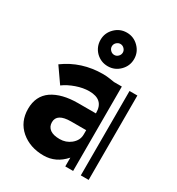

<svg xmlns="http://www.w3.org/2000/svg" viewBox="-192 -931 978 1060"><g transform="rotate(30 297.0 -401.0)"><path d="M230 -627Q199 -659 199 -703Q199 -747 230.5 -778.5Q262 -810 306 -810Q350 -810 381.5 -778.5Q413 -747 413 -703Q413 -659 381.5 -627.5Q350 -596 306 -596Q262 -596 230 -627ZM281 -727Q271 -717 271 -703Q271 -689 281.5 -678.5Q292 -668 306 -668Q320 -668 330.5 -678.5Q341 -689 341 -703Q341 -717 330.5 -727.5Q320 -738 306 -738Q292 -738 281 -727ZM479 -538V0H529V-538ZM380 -538Q367 -540 354 -542Q343 -544 330 -545Q317 -546 307 -546Q170 -546 65 -469L132 -373Q163 -396 206 -411Q249 -426 288 -426Q380 -426 380 -341V-338H267Q164 -338 103 -297Q43 -255 43 -173Q43 -91 101 -41Q159 8 245 8Q324 8 380 -56V0H430V-538H381ZM380 -205Q380 -184 371.5 -168Q363 -152 347 -139Q317 -115 277 -115Q237 -115 216 -130Q194 -146 194 -175Q194 -231 284 -231H380Z"/></g></svg>

Font: Balans
Style: Regular
Weight: 400
Designer: Thomas Breure
Foundry: Thomas Breure
Version: Version 2.001